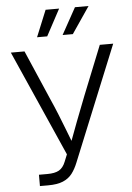

<svg xmlns="http://www.w3.org/2000/svg" viewBox="-62 -985 710 1031"><g transform="rotate(-5 293.5 -470.0)"><path d="M110.8 0V-61H156.2Q196.8 -61 219.2 -73.7Q241.7 -86.4 254.4 -118.7L270 -157.2L17.6 -727.5H91.3L206.1 -461.9Q227.1 -415 244.4 -371.8Q261.7 -328.6 277.8 -286.9Q293.9 -245.1 310.5 -202.1H291.5Q314.5 -264.2 338.4 -327.4Q362.3 -390.6 390.6 -461.9L497.1 -727.5H569.3L316.9 -108.4Q303.2 -74.2 284.7 -50Q266.1 -25.9 235.4 -12.9Q204.6 0 154.8 0ZM219.7 -797.4H165L223.6 -940.4H296.4ZM357.9 -797.4H302.7L381.8 -940.4H455.1Z"/></g></svg>

Font: Inter 24pt Light
Style: Regular
Weight: 300
Designer: Rasmus Andersson
Foundry: rsms
Version: Version 4.001;git-66647c0bb